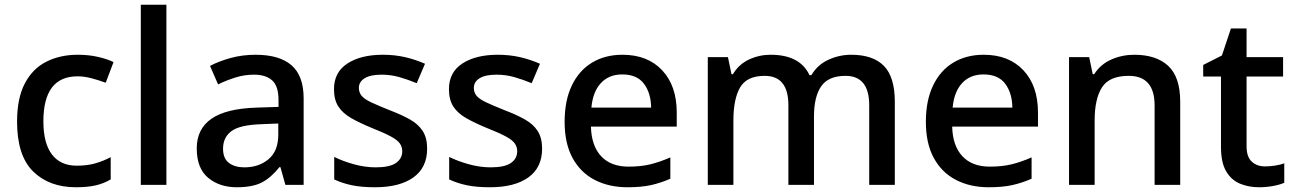

<svg xmlns="http://www.w3.org/2000/svg" viewBox="-20 -780 5463 810"><path d="M300 10Q188 10 120 -56.5Q52 -123 52 -267Q52 -366 85 -428.5Q118 -491 176 -520Q234 -549 308 -549Q354 -549 393.5 -540Q433 -531 459 -518L426 -431Q399 -441 367.5 -449.5Q336 -458 307 -458Q163 -458 163 -268Q163 -176 199 -128.5Q235 -81 304 -81Q348 -81 382.5 -91Q417 -101 447 -117V-23Q418 -6 384 2Q350 10 300 10Z M682 0H574V-760H682Z M1058 -549Q1159 -549 1210 -504.5Q1261 -460 1261 -365V0H1184L1163 -75H1159Q1124 -31 1085 -10.5Q1046 10 979 10Q906 10 858 -30Q810 -70 810 -154Q810 -236 872 -279Q934 -322 1062 -326L1155 -329V-358Q1155 -417 1128 -441Q1101 -465 1052 -465Q1011 -465 973 -453Q935 -441 900 -424L866 -502Q904 -522 953.5 -535.5Q1003 -549 1058 -549ZM1082 -256Q991 -253 956 -226.5Q921 -200 921 -153Q921 -111 946 -92.5Q971 -74 1011 -74Q1072 -74 1113 -108.5Q1154 -143 1154 -212V-259Z M1782 -153Q1782 -73 1724 -31.5Q1666 10 1562 10Q1505 10 1464.5 1.5Q1424 -7 1390 -23V-118Q1426 -100 1473 -87Q1520 -74 1565 -74Q1624 -74 1650.5 -92.5Q1677 -111 1677 -142Q1677 -160 1667 -174.5Q1657 -189 1629.5 -204Q1602 -219 1549 -240Q1498 -261 1462 -281.5Q1426 -302 1407.5 -330.5Q1389 -359 1389 -404Q1389 -475 1445.5 -512Q1502 -549 1595 -549Q1645 -549 1688.5 -539Q1732 -529 1773 -511L1738 -429Q1702 -444 1665.5 -454.5Q1629 -465 1590 -465Q1543 -465 1518.5 -450Q1494 -435 1494 -409Q1494 -390 1505.5 -376Q1517 -362 1545.5 -348.5Q1574 -335 1624 -315Q1674 -296 1709.5 -276Q1745 -256 1763.5 -227Q1782 -198 1782 -153Z M2267 -153Q2267 -73 2209 -31.5Q2151 10 2047 10Q1990 10 1949.5 1.5Q1909 -7 1875 -23V-118Q1911 -100 1958 -87Q2005 -74 2050 -74Q2109 -74 2135.5 -92.5Q2162 -111 2162 -142Q2162 -160 2152 -174.5Q2142 -189 2114.5 -204Q2087 -219 2034 -240Q1983 -261 1947 -281.5Q1911 -302 1892.5 -330.5Q1874 -359 1874 -404Q1874 -475 1930.5 -512Q1987 -549 2080 -549Q2130 -549 2173.5 -539Q2217 -529 2258 -511L2223 -429Q2187 -444 2150.5 -454.5Q2114 -465 2075 -465Q2028 -465 2003.5 -450Q1979 -435 1979 -409Q1979 -390 1990.5 -376Q2002 -362 2030.5 -348.5Q2059 -335 2109 -315Q2159 -296 2194.5 -276Q2230 -256 2248.5 -227Q2267 -198 2267 -153Z M2606 -549Q2712 -549 2773.5 -483.5Q2835 -418 2835 -305V-246H2473Q2475 -165 2516 -121Q2557 -77 2632 -77Q2684 -77 2724.5 -87Q2765 -97 2808 -116V-26Q2767 -8 2726 1Q2685 10 2627 10Q2549 10 2489 -21Q2429 -52 2395.5 -113.5Q2362 -175 2362 -266Q2362 -356 2392.5 -419.5Q2423 -483 2478 -516Q2533 -549 2606 -549ZM2605 -466Q2549 -466 2515 -429.5Q2481 -393 2475 -326H2727Q2726 -388 2696.5 -427Q2667 -466 2605 -466Z M3571 -549Q3663 -549 3709 -502Q3755 -455 3755 -351V0H3647V-336Q3647 -460 3547 -460Q3475 -460 3444.5 -416Q3414 -372 3414 -289V0H3306V-336Q3306 -460 3206 -460Q3131 -460 3102.5 -411.5Q3074 -363 3074 -271V0H2966V-539H3051L3066 -467H3072Q3097 -509 3140 -529Q3183 -549 3231 -549Q3355 -549 3395 -463H3403Q3429 -507 3475 -528Q3521 -549 3571 -549Z M4130 -549Q4236 -549 4297.5 -483.5Q4359 -418 4359 -305V-246H3997Q3999 -165 4040 -121Q4081 -77 4156 -77Q4208 -77 4248.5 -87Q4289 -97 4332 -116V-26Q4291 -8 4250 1Q4209 10 4151 10Q4073 10 4013 -21Q3953 -52 3919.5 -113.5Q3886 -175 3886 -266Q3886 -356 3916.5 -419.5Q3947 -483 4002 -516Q4057 -549 4130 -549ZM4129 -466Q4073 -466 4039 -429.5Q4005 -393 3999 -326H4251Q4250 -388 4220.5 -427Q4191 -466 4129 -466Z M4765 -549Q4858 -549 4908.5 -502Q4959 -455 4959 -351V0H4851V-335Q4851 -460 4742 -460Q4660 -460 4629 -411.5Q4598 -363 4598 -271V0H4490V-539H4575L4590 -467H4596Q4623 -509 4668.5 -529Q4714 -549 4765 -549Z M5317 -78Q5338 -78 5360 -81.5Q5382 -85 5398 -91V-9Q5381 -1 5351.5 4.5Q5322 10 5292 10Q5248 10 5211.5 -5Q5175 -20 5153 -57Q5131 -94 5131 -161V-457H5056V-506L5135 -546L5173 -660H5239V-539H5393V-457H5239V-162Q5239 -119 5260.5 -98.5Q5282 -78 5317 -78Z"/></svg>

Font: Noto Sans Sora Sompeng Medium
Style: Regular
Weight: 500
Designer: Monotype Design Team. David Williams.
Foundry: Monotype Imaging Inc.
Version: Version 2.101; ttfautohint (v1.8.4.7-5d5b)